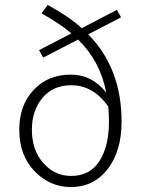

<svg xmlns="http://www.w3.org/2000/svg" viewBox="-20 -745 577 777"><path d="M337 -606Q472 -469 472 -253Q472 -133 415.5 -60.5Q359 12 267 12Q182 12 120 -52Q58 -116 58 -220Q58 -319 116 -381Q174 -443 266 -443Q353 -443 410 -370Q386 -497 296 -585L155 -512L138 -542L269 -610Q223 -649 148 -691L173 -725Q258 -679 311 -631L453 -705L470 -675ZM268 -33Q344 -33 382.5 -93.5Q421 -154 421 -252Q421 -286 418 -314Q357 -400 269 -400Q194 -400 151.5 -348.5Q109 -297 109 -220Q109 -138 155 -85.5Q201 -33 268 -33Z"/></svg>

Font: Assistant Light
Style: Regular
Weight: 300
Designer: Hebrew By Ben Nathan, Latin by Paul Hunt
Version: Version 2.001;PS 002.001;hotconv 1.0.88;makeotf.lib2.5.64775